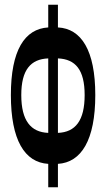

<svg xmlns="http://www.w3.org/2000/svg" viewBox="-20 -778 449 812"><path d="M184 -758V-662C84 -656 26 -565 26 -376C26 -186 84 -91 184 -85V14H225V-85C324 -91 383 -186 383 -376C383 -565 324 -657 225 -662V-758ZM70 -376C70 -483 110 -528 184 -531V-216C110 -219 70 -268 70 -376ZM225 -216V-531C299 -528 338 -483 338 -376C338 -268 299 -219 225 -216Z"/></svg>

Font: 寒蝉无机体 CompactMedium
Style: Regular
Weight: 500
Width: 3
Designer: ChillTanhei {Warren2060}; 
Source Han Sans {Ryoko NISHIZUKA 西塚涼子 (kana, bopomofo & ideographs); Paul D. Hunt (Latin, Gre
Foundry: ChillType&Adobe
Version: Version 1.000;Glyphs 3.1.1 (3135)